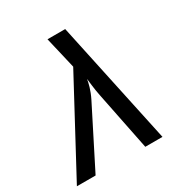

<svg xmlns="http://www.w3.org/2000/svg" viewBox="-170 -858 939 987"><g transform="rotate(-30 300.0 -365.0)"><path d="M3 0H114L290 -348C312 -392 321 -431 324 -452C327 -431 330 -392 339 -348L409 0H511L355 -730H250L294 -542Z"/></g></svg>

Font: JetBrains Mono Medium
Style: Italic
Weight: 436
Italic angle: -9°
Monospace: yes
Designer: Philipp Nurullin, Konstantin Bulenkov
Foundry: JetBrains
Version: Version 2.305